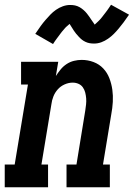

<svg xmlns="http://www.w3.org/2000/svg" viewBox="-39 -791 565 811"><path d="M-19 0V-96H23L79 -434H50V-530H207L197 -470Q206 -484 217 -497.5Q228 -511 242.5 -520.5Q257 -530 273.5 -534Q290 -538 306 -538Q332 -538 356 -529Q380 -520 397 -502Q414 -484 423 -460.5Q432 -437 435.5 -412Q439 -387 437.5 -360.5Q436 -334 431 -308L396 -96H425V0H242V-96H284L321 -323Q323 -336 324.5 -349.5Q326 -363 325 -375.5Q324 -388 321 -400Q318 -412 311 -422Q304 -432 292.5 -437Q281 -442 268 -442Q251 -442 234 -434.5Q217 -427 205 -413.5Q193 -400 186.5 -383.5Q180 -367 178 -350L136 -96H164V0ZM185 -605 110 -648Q122 -666 132.5 -680.5Q143 -695 153.5 -707Q164 -719 174 -729.5Q184 -740 197.5 -749.5Q211 -759 226.5 -764.5Q242 -770 257 -770Q263 -770 268 -769.5Q273 -769 278 -768Q283 -767 288 -765Q293 -763 297.5 -760.5Q302 -758 306 -755Q310 -752 313.5 -749Q317 -746 321 -742Q325 -738 328 -734Q331 -730 334 -726Q337 -722 339.5 -718.5Q342 -715 344.5 -711Q347 -707 350 -703Q353 -699 356 -694.5Q359 -690 361 -687Q364 -690 368.5 -694Q373 -698 375.5 -700.5Q378 -703 381 -706Q384 -709 387 -712.5Q390 -716 393 -720Q396 -724 399.5 -728.5Q403 -733 406.5 -737.5Q410 -742 414 -747.5Q418 -753 422 -759Q426 -765 430 -771L506 -729Q494 -711 483 -696.5Q472 -682 462 -670Q452 -658 441.5 -647.5Q431 -637 417.5 -627.5Q404 -618 389 -612.5Q374 -607 358 -607Q349 -607 340 -608.5Q331 -610 322.5 -614Q314 -618 307.5 -623Q301 -628 294.5 -635Q288 -642 282.5 -648.5Q277 -655 273 -661.5Q269 -668 263.5 -676.5Q258 -685 255 -690Q252 -687 247 -683Q242 -679 239.5 -676.5Q237 -674 234.5 -671Q232 -668 229 -664.5Q226 -661 222.5 -657Q219 -653 216 -648.5Q213 -644 209 -639Q205 -634 201.5 -629Q198 -624 193.5 -618Q189 -612 185 -605Z"/></svg>

Font: Iosevka Slab Oblique
Style: Bold
Weight: 700
Italic angle: -9°
Monospace: yes
Designer: Belleve Invis
Foundry: Belleve Invis
Version: Version 11.1.1; ttfautohint (v1.8.3)